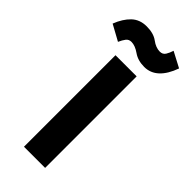

<svg xmlns="http://www.w3.org/2000/svg" viewBox="-267 -766 805 805"><g transform="rotate(45 135.0 -364.0)"><path d="M198 0V-542.7H72.6V0ZM40.3 -589.7Q48.1 -607.3 56.7 -618.5Q65.3 -629.7 80.4 -629.7Q102.4 -629.7 128.5 -611.4Q154.6 -593 192.4 -593Q228.7 -593 255.8 -618.1Q282.9 -643.1 300.3 -692L231.7 -728.1Q226.6 -711.1 218.4 -697.9Q210.3 -684.6 193 -684.6Q169.6 -684.6 145.3 -702.7Q121 -720.9 79.6 -720.9Q39.3 -720.9 13.1 -696Q-13 -671.1 -29.7 -628Z"/></g></svg>

Font: Secuela Black
Style: Regular
Weight: 900
Designer: Fernando Haro
Foundry: deFharo
Version: Version 1.704